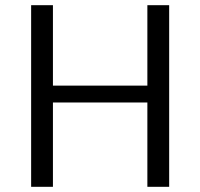

<svg xmlns="http://www.w3.org/2000/svg" viewBox="-20 -720 772 740"><path d="M548 -700H632V0H548V-325H184V0H100V-700H184V-390H548Z"/></svg>

Font: Electrolize
Style: Regular
Weight: 400
Designer: Valery Zaveryaev
Foundry: Cyreal (www.cyreal.org)
Version: Version 1.002